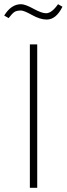

<svg xmlns="http://www.w3.org/2000/svg" viewBox="-23 -893 317 913"><path d="M154 0H119V-682H154ZM199 -800Q168 -800 129.5 -821.5Q91 -843 77 -843Q56 -843 45.5 -836Q35 -829 18 -807L-3 -819Q30 -873 77 -873Q97 -873 136 -851.5Q175 -830 196 -830Q223 -830 253 -873L274 -861Q244 -800 199 -800Z"/></svg>

Font: FiraSans
Style: Regular
Weight: 200
Designer: Carrois Corporate & Edenspiekermann AG
Foundry: Carrois Corporate GbR & Edenspiekermann AG
Version: Version 3.106;PS 003.106;hotconv 1.0.70;makeotf.lib2.5.58329